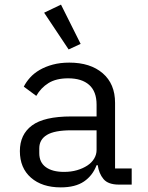

<svg xmlns="http://www.w3.org/2000/svg" viewBox="-20 -799 640 831"><path d="M171 -744 244 -779 329 -609 277 -585ZM495 0Q448 0 428 -24Q408 -48 403 -84H398Q381 -39 343.5 -13.5Q306 12 243 12Q162 12 114 -30Q66 -72 66 -145Q66 -217 118.5 -256Q171 -295 288 -295H398V-346Q398 -403 366 -431.5Q334 -460 275 -460Q223 -460 190 -439.5Q157 -419 137 -384L83 -424Q93 -444 110 -463Q127 -482 152 -496.5Q177 -511 209 -519.5Q241 -528 280 -528Q371 -528 424.5 -482Q478 -436 478 -354V-70H550V0ZM257 -55Q288 -55 313.5 -62.5Q339 -70 358 -82.5Q377 -95 387.5 -112.5Q398 -130 398 -150V-235H288Q216 -235 183 -215Q150 -195 150 -157V-136Q150 -96 178.5 -75.5Q207 -55 257 -55Z"/></svg>

Font: PlemolJP35 Console
Style: Regular
Weight: 400
Version: v2.0.3; ttfautohint (v1.8.4.7-5d5b-dirty) -l 6 -r 45 -G 200 